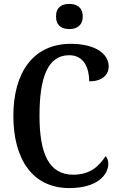

<svg xmlns="http://www.w3.org/2000/svg" viewBox="-20 -947 606 977"><path d="M333 -799C370 -799 401 -817 401 -863C401 -910 370 -927 333 -927C294 -927 265 -910 265 -863C265 -817 294 -799 333 -799ZM333 10C481 10 531 -62 531 -113C531 -129 526 -145 517 -152C486 -105 442 -58 353 -58C230 -58 181 -163 181 -358C181 -551 222 -666 332 -666C409 -666 434 -598 434 -533C497 -533 533 -564 533 -609C533 -672 467 -724 340 -724C148 -724 48 -576 48 -358C48 -137 145 10 333 10Z"/></svg>

Font: Noto Serif Devanagari Condensed SemiBold
Style: Regular
Weight: 600
Width: 3
Designer: Universal Thirst, Indian Type Foundry and the Monotype Design Team
Foundry: Monotype Imaging Inc.
Version: Version 2.004